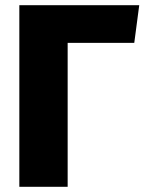

<svg xmlns="http://www.w3.org/2000/svg" viewBox="-20 -715 553 735"><path d="M513 -695H54V0H239V-551H494Z"/></svg>

Font: Fira Sans ExtraBold
Style: Regular
Weight: 800
Designer: bBox Type GmbH & Carrois Corporate GbR & Edenspiekermann AG
Foundry: bBox Type GmbH & Carrois Corporate GbR & Edenspiekermann AG
Version: Version 4.300;PS 004.300;hotconv 1.0.88;makeotf.lib2.5.64775